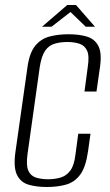

<svg xmlns="http://www.w3.org/2000/svg" viewBox="-20 -736 441 768"><path d="M167 12Q125 12 93.5 2.5Q62 -7 47.5 -37.5Q33 -68 42 -130L90 -468Q98 -525 121 -553Q144 -581 178.5 -590Q213 -599 254 -599Q297 -599 328 -589.5Q359 -580 373.5 -552Q388 -524 380 -468L366 -370H318L331 -468Q338 -512 328.5 -533Q319 -554 298 -561Q277 -568 249 -568Q221 -568 198 -561Q175 -554 160.5 -533Q146 -512 139 -468L90 -119Q84 -75 93 -54Q102 -33 123 -26Q144 -19 172 -19Q200 -19 223 -26Q246 -33 261.5 -54Q277 -75 282 -119L293 -201H342L332 -130Q323 -67 300.5 -37Q278 -7 244 2.5Q210 12 167 12ZM148 -629 249 -716H284L360 -629H323L262 -688L186 -629Z"/></svg>

Font: Alumni Sans Thin Light
Style: Italic
Weight: 300
Italic angle: -8°
Version: Version 1.016